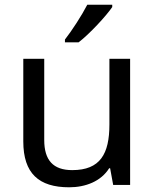

<svg xmlns="http://www.w3.org/2000/svg" viewBox="-20 -786 658 816"><path d="M457 -756V-766H351C328 -721 285 -655 256 -618V-606H314C361 -642 432 -719 457 -756ZM533 -536H445V-257C445 -132 406 -63 287 -63C206 -63 168 -105 168 -191V-536H79V-185C79 -49 145 10 274 10C343 10 409 -15 444 -71H448L461 0H533Z"/></svg>

Font: Noto Sans Newa
Style: Regular
Weight: 400
Designer: Monotype Design Team
Foundry: Monotype Imaging Inc.
Version: Version 2.007